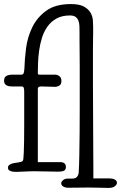

<svg xmlns="http://www.w3.org/2000/svg" viewBox="-22 -845 595 944"><path d="M327 -825Q368 -825 390 -813Q412 -801 422.5 -783.5Q433 -766 434.5 -746.5Q436 -727 436 -713Q436 -698 436 -684Q436 -670 435.5 -650Q435 -630 435 -601.5Q435 -573 435 -529Q435 -488 435 -435Q435 -382 435.5 -325.5Q436 -269 436 -212.5Q436 -156 436.5 -107.5Q437 -59 437 -22Q437 15 437 32H515Q531 32 542 37.5Q553 43 553 54Q553 62 543 70.5Q533 79 511 79Q501 79 471.5 78Q442 77 414 77Q394 77 368.5 77.5Q343 78 313 78Q299 78 289 72Q279 66 279 56Q279 48 288.5 40.5Q298 33 310 33H333Q349 33 356.5 24.5Q364 16 365 3Q367 -30 368 -82.5Q369 -135 369.5 -195Q370 -255 370 -318Q370 -381 370 -436Q370 -478 370 -517Q370 -556 369.5 -588.5Q369 -621 369 -645.5Q369 -670 369 -683Q369 -701 368.5 -716.5Q368 -732 363.5 -743.5Q359 -755 349.5 -762Q340 -769 322 -769Q283 -769 256 -754Q229 -739 211.5 -714.5Q194 -690 184.5 -659.5Q175 -629 170.5 -597Q166 -565 165 -535.5Q164 -506 164 -484Q164 -478 172 -478H250Q260 -478 270 -470.5Q280 -463 280 -447Q280 -430 269.5 -424Q259 -418 248 -418Q243 -418 234 -418.5Q225 -419 215 -419Q205 -419 195.5 -419.5Q186 -420 182 -420Q164 -420 164 -409V-48H273Q302 -48 302 -24Q302 -12 294 -6.5Q286 -1 260 -1Q251 -1 237 -1.5Q223 -2 207.5 -2Q192 -2 176.5 -2.5Q161 -3 150 -3Q123 -3 97.5 -1.5Q72 0 61 0Q54 0 46.5 -0.5Q39 -1 32.5 -3Q26 -5 21.5 -9Q17 -13 17 -21Q17 -28 21.5 -32Q26 -36 32.5 -39Q39 -42 46.5 -43Q54 -44 59 -45Q80 -48 86 -51Q92 -54 93 -65Q94 -71 95 -96.5Q96 -122 96.5 -156.5Q97 -191 97 -229Q97 -267 97 -300V-394Q97 -408 94.5 -414Q92 -420 84 -420H37Q-2 -420 -2 -448Q-2 -466 10 -472Q22 -478 40 -478H83Q92 -478 94.5 -486Q97 -494 98 -508Q99 -552 106 -607Q113 -662 136.5 -710.5Q160 -759 205 -792Q250 -825 327 -825Z"/></svg>

Font: Life Savers
Style: Bold
Weight: 700
Designer: Pablo Impallari, Rodrigo Fuenzalida, Brenda Gallo
Foundry: Pablo Impallari, Rodrigo Fuenzalida, Brenda Gallo
Version: Version 3.001; ttfautohint (v0.95) -l 8 -r 50 -G 200 -x 14 -